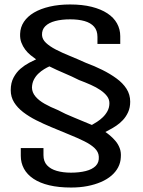

<svg xmlns="http://www.w3.org/2000/svg" viewBox="-20 -700 640 859"><path d="M298 139Q337.5 139 371 132.5Q404.5 126 431.8 114.2Q459 102.5 478.5 85.8Q498 69 508.8 48.2Q519.5 27.5 520.5 4Q522.5 -19 515.5 -37.2Q508.5 -55.5 496.5 -69.5Q484.5 -83.5 472.2 -93.8Q460 -104 451.5 -109.5Q458 -113.5 471.2 -120.2Q484.5 -127 500.2 -137.5Q516 -148 530 -163Q544 -178 553.2 -198.2Q562.5 -218.5 562.5 -245Q562.5 -277 546 -302.8Q529.5 -328.5 501 -349.2Q472.5 -370 437.2 -387.5Q402 -405 365 -418.5Q327.5 -435.5 292.5 -449.8Q257.5 -464 230 -478.2Q202.5 -492.5 185.8 -508.2Q169 -524 168 -543Q167 -567.5 182.8 -583Q198.5 -598.5 227.2 -606Q256 -613.5 294.5 -613.5Q330.5 -613.5 358 -605.8Q385.5 -598 400.8 -580.8Q416 -563.5 416 -535V-503.5H518V-538Q518 -569 503.5 -595.2Q489 -621.5 460.5 -640.2Q432 -659 390.2 -669.5Q348.5 -680 293.5 -680Q243.5 -680 202.5 -670.5Q161.5 -661 132.2 -643.8Q103 -626.5 87 -602.5Q71 -578.5 70 -549Q69 -527 75.5 -509.8Q82 -492.5 92.8 -478.2Q103.5 -464 116.5 -453.5Q129.5 -443 141.5 -434.5Q129 -429 109.8 -418.8Q90.5 -408.5 72 -392.8Q53.5 -377 40.8 -353.2Q28 -329.5 28 -296.5Q28 -266.5 43 -242.2Q58 -218 83.8 -198.2Q109.5 -178.5 142.2 -162Q175 -145.5 210 -131Q251.5 -113.5 289.2 -98.2Q327 -83 356.8 -68.2Q386.5 -53.5 403.8 -36.8Q421 -20 422 0.5Q424 26.5 408.2 42.2Q392.5 58 363.5 65.2Q334.5 72.5 297.5 72.5Q262 72.5 234 64.5Q206 56.5 190.2 39.2Q174.5 22 174.5 -6V-37.5H73V-3Q73 28.5 87.2 54.8Q101.5 81 130 100Q158.5 119 200.5 129Q242.5 139 298 139ZM391 -141Q352.5 -157.5 312 -173.8Q271.5 -190 238 -208Q205.5 -221 179.5 -235.8Q153.5 -250.5 138.5 -268.5Q123.5 -286.5 123 -308Q123.5 -327.5 131.2 -343Q139 -358.5 151.2 -370.2Q163.5 -382 177 -390.2Q190.5 -398.5 201 -403Q233 -387 267.5 -372.5Q302 -358 333.5 -342Q361.5 -331.5 386.2 -320.5Q411 -309.5 429.5 -296.8Q448 -284 458.8 -269.8Q469.5 -255.5 469.5 -238.5Q469.5 -219 461 -203.2Q452.5 -187.5 440 -175.5Q427.5 -163.5 414.2 -155Q401 -146.5 391 -141Z"/></svg>

Font: Anybody Thin Medium
Style: Regular
Weight: 500
Version: Version 1.113;gftools[0.9.25]